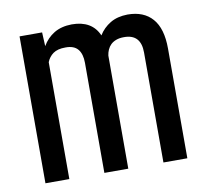

<svg xmlns="http://www.w3.org/2000/svg" viewBox="-65 -609 731 680"><g transform="rotate(-10 300.0 -269.0)"><path d="M126.5 -528.3 128.9 -478.5Q145 -506.3 171.1 -522Q197.3 -537.6 234.4 -538.1Q307.1 -538.1 331.5 -481.4Q347.2 -506.8 372.8 -522.2Q398.4 -537.6 435.1 -538.1Q493.2 -538.1 524.4 -502.4Q555.7 -466.8 555.7 -394.5V0H469.7V-395.5Q469.7 -461.9 408.7 -461.4Q392.6 -461.4 380.9 -457Q369.1 -452.6 361.3 -445.1Q353.5 -437.5 349.1 -427.5Q344.7 -417.5 343.3 -406.7V0H257.3V-396Q257.3 -427.7 243.2 -444.8Q229 -461.9 198.2 -461.4Q169.9 -461.4 154.3 -450.2Q138.7 -439 131.3 -420.4V0H45.4V-528.3Z"/></g></svg>

Font: TypoPRO Roboto Mono
Style: Regular
Weight: 400
Designer: Google
Version: Version 2.000986; 2015; ttfautohint (v1.3)